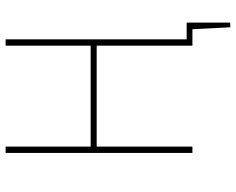

<svg xmlns="http://www.w3.org/2000/svg" viewBox="-100 -622 859 700"><g transform="rotate(-90 330.0 -271.5)"><path d="M598 -21V138H581L574 0H514V-349H146V0H123V-681H146V-371H514V-681H537V-21Z"/></g></svg>

Font: FiraSans
Style: Regular
Weight: 150
Designer: Carrois Corporate & Edenspiekermann AG
Foundry: Carrois Corporate GbR & Edenspiekermann AG
Version: Version 3.106;PS 003.106;hotconv 1.0.70;makeotf.lib2.5.58329